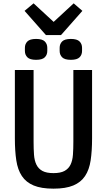

<svg xmlns="http://www.w3.org/2000/svg" viewBox="-20 -1117 640 1149"><path d="M181 -698V-269Q181 -226 183.5 -191Q186 -156 198 -131.5Q210 -107 234 -94Q258 -81 300 -81Q342 -81 366 -94Q390 -107 402 -131.5Q414 -156 416.5 -191Q419 -226 419 -269V-698H531V-289Q531 -214 522.5 -157.5Q514 -101 489 -63.5Q464 -26 418.5 -7Q373 12 300 12Q227 12 181.5 -7Q136 -26 111 -63.5Q86 -101 77.5 -157.5Q69 -214 69 -289V-698ZM255 -907 127 -1052 181 -1097 301 -986 421 -1097 473 -1052 345 -907ZM129 -812V-831Q129 -854 144 -869Q159 -884 196 -884Q233 -884 248 -869Q263 -854 263 -831V-812Q263 -789 248 -774Q233 -759 196 -759Q159 -759 144 -774Q129 -789 129 -812ZM337 -812V-831Q337 -854 352 -869Q367 -884 404 -884Q441 -884 456 -869Q471 -854 471 -831V-812Q471 -789 456 -774Q441 -759 404 -759Q367 -759 352 -774Q337 -789 337 -812Z"/></svg>

Font: IBM Plaex Mono Medium
Style: Regular
Weight: 500
Designer: Mike Abbink, Paul van der Laan, Pieter van Rosmalen
Foundry: Bold Monday
Version: Version 2.003